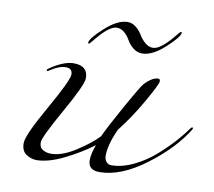

<svg xmlns="http://www.w3.org/2000/svg" viewBox="-77 -765 977 875"><g transform="rotate(10 411.0 -328.0)"><path d="M820 -244Q761 -149 648 -64.5Q535 20 436 20Q384 20 384 -26Q384 -56 400 -98Q338 -52 267.5 -18Q197 16 144 16Q120 16 97 1Q74 -14 74 -50.5Q74 -87 154 -227.5Q234 -368 234 -396Q234 -424 203.5 -424Q173 -424 134 -398Q125 -392 122.5 -392Q120 -392 120 -396Q120 -400 126 -404Q190 -448 236 -448Q302 -448 302 -390Q302 -360 226 -225.5Q150 -91 150 -67Q150 -43 167 -33.5Q184 -24 204 -24Q255 -24 318 -64.5Q381 -105 416 -142Q438 -190 494 -290.5Q550 -391 564 -408Q599 -446 628 -446Q636 -446 636 -434Q636 -422 589.5 -339.5Q543 -257 486 -184Q452 -110 452 -58Q452 -42 461 -31Q470 -20 484 -20Q534 -20 588.5 -46.5Q643 -73 687 -112.5Q731 -152 761 -186Q791 -220 802.5 -237Q814 -254 818 -254Q822 -254 822 -251Q822 -248 820 -244ZM446 -676Q467 -676 485 -661Q503 -646 513.5 -628Q524 -610 541 -595Q558 -580 578 -580Q613 -580 670 -650Q689 -674 692.5 -674Q696 -674 696 -670Q696 -651 638.5 -598.5Q581 -546 534 -546Q511 -546 492.5 -561Q474 -576 464 -594Q436 -642 401.5 -642Q367 -642 310 -572Q291 -548 287.5 -548Q284 -548 284 -552Q284 -571 341.5 -623.5Q399 -676 446 -676Z"/></g></svg>

Font: Miama
Style: Regular
Weight: 400
Italic angle: 16.5°
Designer: Linus Romer
Foundry: Linus Romer
Version: 0.32